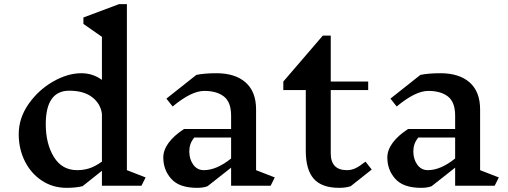

<svg xmlns="http://www.w3.org/2000/svg" viewBox="-20 -893 2443 923"><path d="M660 0H470V-72L377 2Q345 10 300 10Q234 10 181.5 -24.5Q129 -59 99.5 -118Q70 -177 70 -248Q70 -325 117 -392.5Q164 -460 234.5 -500.5Q305 -541 371 -541Q426 -541 470 -509V-716L381 -778V-809L552 -873H590V-75L680 -40ZM470 -116V-345Q464 -394 423.5 -425.5Q383 -457 313 -457Q200 -457 200 -296Q200 -202 239 -138.5Q278 -75 351 -75Q381 -75 408.5 -83.5Q436 -92 470 -116Z M1281 0H1091V-87L978 2Q958 10 928 10Q842 10 803.5 -33Q765 -76 765 -136Q765 -172 791 -207Q817 -242 865 -273H1091V-337Q1091 -402 1056.5 -429Q1022 -456 962 -456Q900 -456 810 -381L780 -419L924 -533Q964 -541 1020 -541Q1111 -541 1161 -496.5Q1211 -452 1211 -367V-75L1301 -40ZM1091 -131V-232H914Q901 -216 895.5 -200Q890 -184 890 -165Q890 -128 909 -101.5Q928 -75 960 -75Q1021 -75 1091 -131Z M1666 2Q1643 10 1610 10Q1527 10 1488.5 -33.5Q1450 -77 1450 -168V-460H1342V-501L1532 -722H1570V-501H1750V-460H1570V-156Q1570 -75 1648 -75Q1669 -75 1688.5 -84Q1708 -93 1737 -116L1767 -78Z M2358 0H2168V-87L2055 2Q2035 10 2005 10Q1919 10 1880.5 -33Q1842 -76 1842 -136Q1842 -172 1868 -207Q1894 -242 1942 -273H2168V-337Q2168 -402 2133.5 -429Q2099 -456 2039 -456Q1977 -456 1887 -381L1857 -419L2001 -533Q2041 -541 2097 -541Q2188 -541 2238 -496.5Q2288 -452 2288 -367V-75L2378 -40ZM2168 -131V-232H1991Q1978 -216 1972.5 -200Q1967 -184 1967 -165Q1967 -128 1986 -101.5Q2005 -75 2037 -75Q2098 -75 2168 -131Z"/></svg>

Font: Inknut
Style: Antiqua
Weight: 400
Designer: Claus Eggers Srensen
Foundry: Claus Eggers Srensen
Version: Version 1.000; ttfautohint (v1.2) -l 7 -r 28 -G 50 -x 13 -D 